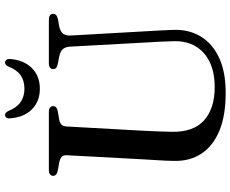

<svg xmlns="http://www.w3.org/2000/svg" viewBox="-98 -820 934 778"><g transform="rotate(-90 369.0 -431.0)"><path d="M586.5 -294.5 569 -614.5Q568 -633 559 -643.2Q550 -653.5 529.5 -658L500.5 -663.5Q487.5 -666 482.8 -670.8Q478 -675.5 478 -683Q478 -690.5 484 -695.2Q490 -700 501 -700H679Q690.5 -700 696.2 -695.2Q702 -690.5 702 -683Q702 -675.5 697 -670.8Q692 -666 679.5 -663L652.5 -658.5Q629.5 -653.5 621.2 -641.8Q613 -630 614 -612.5L632 -294.5Q633.5 -269 634.8 -245Q636 -221 637 -194.5Q639 -133.5 610.8 -85.8Q582.5 -38 525.2 -10.8Q468 16.5 381.5 16.5Q289.5 16.5 227.8 -9.2Q166 -35 135.2 -82.2Q104.5 -129.5 106 -192.5Q106 -206 107 -226.5Q108 -247 109.5 -271.5Q111 -296 112.5 -320.5L129 -628Q130 -641.5 122 -648.5Q114 -655.5 97 -658.5L68 -663.5Q45.5 -668 45.5 -682.5Q45.5 -690.5 51.5 -695.2Q57.5 -700 68.5 -700H305Q316 -700 322 -695.2Q328 -690.5 328 -682.5Q328 -675.5 323 -670.8Q318 -666 305 -663.5L275.5 -658.5Q260.5 -656 253.5 -649.2Q246.5 -642.5 245.5 -628.5L228.5 -322.5Q226.5 -286 225.5 -256.2Q224.5 -226.5 224 -202Q222 -114.5 270.2 -71.2Q318.5 -28 405 -28Q464 -28 506 -48Q548 -68 570.2 -105.2Q592.5 -142.5 591 -194Q590 -228 589 -251.5Q588 -275 586.5 -294.5ZM398.5 -799Q431.5 -799 453.8 -815Q476 -831 489 -865.5Q492.5 -872 496.5 -874.8Q500.5 -877.5 504.5 -877.5Q511.5 -877.5 515.5 -872.2Q519.5 -867 519 -858Q515 -802 482.5 -769.2Q450 -736.5 398.5 -736.5Q347 -736.5 314.5 -769.2Q282 -802 278.5 -858Q277.5 -867 281.5 -872.2Q285.5 -877.5 292 -877.5Q297 -877.5 300.5 -874.8Q304 -872 307.5 -865.5Q321.5 -830.5 344 -814.8Q366.5 -799 398.5 -799Z"/></g></svg>

Font: Fraunces 24pt
Style: Regular
Weight: 400
Version: Version 1.000;[b76b70a41]